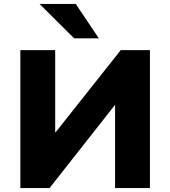

<svg xmlns="http://www.w3.org/2000/svg" viewBox="-20 -961 870 981"><path d="M84 0V-705H262V-285H264L597 -705H746V0H568V-423H566L233 0ZM359 -765 182 -941H367L485 -765Z"/></svg>

Font: Nunito Sans 7pt Black
Style: Regular
Weight: 900
Designer: Vernon Adams
Foundry: Vernon Adams
Version: Version 3.101;gftools[0.9.27]